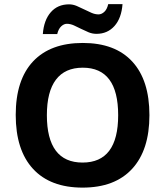

<svg xmlns="http://www.w3.org/2000/svg" viewBox="-20 -876 779 906"><path d="M685.1 -332.5Q685.1 -168 603.5 -79.3Q522 9.3 369.6 9.3Q217.3 9.3 135.7 -79.3Q54.2 -168 54.2 -333.5Q54.2 -499 136 -586.2Q217.8 -673.3 370.6 -673.3Q523.4 -673.3 604.2 -585.4Q685.1 -497.6 685.1 -332.5ZM201.2 -332.5Q201.2 -221.2 243.4 -165Q285.6 -108.9 369.6 -108.9Q537.6 -108.9 537.6 -332.5Q537.6 -556.6 370.6 -556.6Q286.6 -556.6 243.9 -500Q201.2 -443.4 201.2 -332.5ZM295.4 -763.7Q281.7 -763.7 268.8 -751.7Q255.9 -739.7 250 -715.3H182.1Q187 -780.8 219.5 -818.1Q252 -855.5 305.7 -855.5Q324.2 -855.5 342 -847.9Q359.9 -840.3 377.4 -831.5Q395 -822.8 411.9 -815.4Q428.7 -808.1 444.8 -808.1Q459 -808.1 471.9 -819.8Q484.9 -831.5 490.7 -856.4H558.1Q553.2 -790.5 520.3 -753.4Q487.3 -716.3 435.1 -716.3Q416 -716.3 398.2 -723.6Q380.4 -731 363 -739.7Q345.7 -748.5 328.9 -756.1Q312 -763.7 295.4 -763.7Z"/></svg>

Font: Bpm'online Open Sans
Style: Bold
Weight: 700
Foundry: Ascender Corporation
Version: Version 1.10